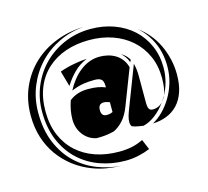

<svg xmlns="http://www.w3.org/2000/svg" viewBox="-104 -831 1043 963"><g transform="rotate(-15 418.0 -350.0)"><path d="M508 -272Q491 -227 467 -201.5Q443 -176 418 -165L409 -163Q392 -159 374 -157Q356 -155 336 -155H326Q285 -164 259.5 -197.5Q234 -231 234 -277Q234 -323 251 -372L252 -373Q291 -404 348 -404Q376 -404 397 -400.5Q418 -397 438 -389V-395Q438 -421 427.5 -430.5Q417 -440 392 -440Q360 -440 332.5 -435.5Q305 -431 271 -417Q285 -444 303.5 -467.5Q322 -491 344 -508.5Q366 -526 392 -536Q418 -546 447 -546Q466 -546 486.5 -541.5Q507 -537 525.5 -526.5Q544 -516 558 -498.5Q572 -481 579 -456ZM722 -361Q722 -425 699 -476.5Q676 -528 635 -564.5Q594 -601 538.5 -620.5Q483 -640 417 -640Q351 -640 295.5 -621Q240 -602 199.5 -565.5Q159 -529 136.5 -475Q114 -421 114 -351Q114 -280 137 -226Q160 -172 201 -135Q242 -98 297.5 -79Q353 -60 419 -60Q457 -60 487 -66.5Q517 -73 545 -87L567 -34Q538 -22 505.5 -15Q473 -8 439 -8Q370 -8 308 -30Q246 -52 199 -95.5Q152 -139 124.5 -203.5Q97 -268 97 -353Q97 -423 123 -485Q149 -547 195 -593Q241 -639 303.5 -665.5Q366 -692 439 -692Q504 -692 560 -671.5Q616 -651 656.5 -614Q697 -577 720 -525Q743 -473 743 -411Q743 -373 734 -338.5Q725 -304 709 -275Q722 -307 722 -361ZM266 -15Q215 -34 173 -66Q131 -98 100.5 -140.5Q70 -183 53.5 -235.5Q37 -288 37 -349Q37 -429 66 -495Q95 -561 145.5 -608.5Q196 -656 264 -682.5Q332 -709 409 -711Q340 -706 279.5 -677Q219 -648 174 -600.5Q129 -553 103 -489.5Q77 -426 77 -353Q77 -263 105.5 -196Q134 -129 181 -84.5Q228 -40 288 -16.5Q348 7 412 11Q373 10 336.5 4Q300 -2 266 -15ZM531 -161 513 -167Q506 -175 506 -191Q506 -205 511 -222Q516 -239 524 -259L604 -467Q612 -437 612 -402V-259Q612 -243 617 -232Q622 -221 637 -221Q669 -221 690 -245Q664 -208 632.5 -184.5Q601 -161 570 -154Q559 -156 549 -157.5Q539 -159 531 -161ZM799 -360Q799 -307 785.5 -268.5Q772 -230 748 -205Q724 -180 691 -167Q658 -154 619 -153Q647 -168 673 -194Q699 -220 719 -253.5Q739 -287 751 -327Q763 -367 763 -411Q763 -480 738 -535Q713 -590 669 -629Q699 -607 723.5 -577.5Q748 -548 764.5 -513Q781 -478 790 -439Q799 -400 799 -360ZM327 -546Q354 -551 382 -552Q344 -537 314.5 -508Q285 -479 263 -443L240 -524Q259 -531 280.5 -536.5Q302 -542 327 -546ZM438 -312Q430 -315 422.5 -317Q415 -319 407 -319Q379 -319 379 -286Q379 -254 407 -254Q425 -254 438 -261ZM590 -481H588Q583 -496 574 -508Q565 -520 554 -531L568 -521Q583 -510 594 -491ZM698 -255 690 -245Q695 -252 700 -259.5Q705 -267 709 -275Q707 -270 704.5 -265Q702 -260 698 -255Z"/></g></svg>

Font: J.M. Nexus Grotesque
Style: Regular
Weight: 900
Designer: deFharo
Foundry: deFharo
Version: Version 3.003